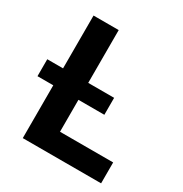

<svg xmlns="http://www.w3.org/2000/svg" viewBox="-169 -858 942 987"><g transform="rotate(30 302.0 -364.0)"><path d="M103.5 0V-727.5H252.9V-124H568.4V0ZM9.8 -313.5V-414.1H406.7V-313.5Z"/></g></svg>

Font: Inter 16pt
Style: Bold
Weight: 700
Version: Version 4.001;git-66647c0bb